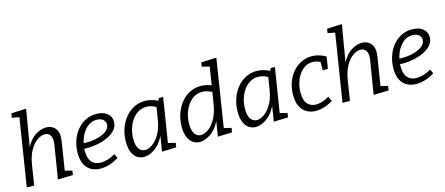

<svg xmlns="http://www.w3.org/2000/svg" viewBox="-51 -1353 4503 1943"><g transform="rotate(-15 2201.0 -381.5)"><path d="M373 3 430 -346Q440 -409 420.5 -441Q401 -473 362 -473Q325 -473 283 -445Q241 -417 207 -358Q173 -299 158 -207L126 0H48L160 -706L84 -721L91 -765L248 -772L183 -388Q226 -468 283.5 -502.5Q341 -537 392 -537Q454 -537 489 -492Q524 -447 510 -361L463 -65L538 -46L531 -1Z M822 9Q769 9 726.5 -13Q684 -35 659.5 -81.5Q635 -128 635 -202Q635 -265 654 -325Q673 -385 710 -432.5Q747 -480 799 -508.5Q851 -537 917 -537Q991 -537 1032 -503Q1073 -469 1073 -415Q1073 -370 1044.5 -335Q1016 -300 967.5 -276Q919 -252 860 -239.5Q801 -227 739 -227Q723 -227 711 -228Q711 -216 711 -203Q711 -123 745.5 -86Q780 -49 838 -49Q909 -49 992 -96L1012 -51Q915 9 822 9ZM906 -479Q858 -479 820 -451.5Q782 -424 756.5 -380Q731 -336 720 -284Q737 -283 756 -283Q798 -283 840.5 -291Q883 -299 918.5 -315Q954 -331 975.5 -354.5Q997 -378 997 -408Q997 -439 973 -459Q949 -479 906 -479Z M1276 9Q1238 9 1206 -11.5Q1174 -32 1155 -75.5Q1136 -119 1136 -187Q1136 -259 1158 -322.5Q1180 -386 1219.5 -434.5Q1259 -483 1312 -510Q1365 -537 1428 -537Q1459 -537 1492.5 -529Q1526 -521 1561 -502L1574 -528H1618L1544 -65L1621 -46L1614 -1L1464 4L1489 -154Q1448 -71 1388.5 -31Q1329 9 1276 9ZM1304 -56Q1341 -56 1382.5 -85Q1424 -114 1458.5 -173.5Q1493 -233 1507 -324L1527 -447Q1476 -476 1426 -476Q1365 -476 1317.5 -437Q1270 -398 1243 -334Q1216 -270 1216 -195Q1216 -122 1241 -89Q1266 -56 1304 -56Z M1861 9Q1823 9 1791 -11.5Q1759 -32 1740 -75.5Q1721 -119 1721 -187Q1721 -259 1743 -322.5Q1765 -386 1804.5 -434.5Q1844 -483 1897 -510Q1950 -537 2013 -537Q2039 -537 2066.5 -531.5Q2094 -526 2123 -514L2153 -703L2074 -723L2081 -766L2241 -772L2129 -65L2206 -46L2199 -1L2049 4L2074 -153Q2033 -70 1973.5 -30.5Q1914 9 1861 9ZM1889 -56Q1925 -56 1967 -85Q2009 -114 2043 -173.5Q2077 -233 2092 -324L2112 -447Q2061 -476 2011 -476Q1950 -476 1902.5 -437Q1855 -398 1828 -334Q1801 -270 1801 -195Q1801 -122 1826 -89Q1851 -56 1889 -56Z M2447 9Q2409 9 2377 -11.5Q2345 -32 2326 -75.5Q2307 -119 2307 -187Q2307 -259 2329 -322.5Q2351 -386 2390.5 -434.5Q2430 -483 2483 -510Q2536 -537 2599 -537Q2630 -537 2663.5 -529Q2697 -521 2732 -502L2745 -528H2789L2715 -65L2792 -46L2785 -1L2635 4L2660 -154Q2619 -71 2559.5 -31Q2500 9 2447 9ZM2475 -56Q2512 -56 2553.5 -85Q2595 -114 2629.5 -173.5Q2664 -233 2678 -324L2698 -447Q2647 -476 2597 -476Q2536 -476 2488.5 -437Q2441 -398 2414 -334Q2387 -270 2387 -195Q2387 -122 2412 -89Q2437 -56 2475 -56Z M3077 9Q3025 9 2983 -14Q2941 -37 2917 -84.5Q2893 -132 2893 -206Q2893 -276 2914.5 -336.5Q2936 -397 2975 -442Q3014 -487 3065 -512Q3116 -537 3175 -537Q3210 -537 3247.5 -527Q3285 -517 3322 -495L3302 -371H3248V-458Q3206 -478 3167 -478Q3110 -478 3066 -440Q3022 -402 2997 -341Q2972 -280 2972 -211Q2972 -126 3006.5 -89.5Q3041 -53 3095 -53Q3157 -53 3233 -97L3256 -48Q3211 -19 3165 -5Q3119 9 3077 9Z M3681 3 3738 -346Q3748 -409 3728.5 -441Q3709 -473 3670 -473Q3633 -473 3591 -445Q3549 -417 3515 -358Q3481 -299 3466 -207L3434 0H3356L3468 -706L3392 -721L3399 -765L3556 -772L3491 -388Q3534 -468 3591.5 -502.5Q3649 -537 3700 -537Q3762 -537 3797 -492Q3832 -447 3818 -361L3771 -65L3846 -46L3839 -1Z M4130 9Q4077 9 4034.5 -13Q3992 -35 3967.5 -81.5Q3943 -128 3943 -202Q3943 -265 3962 -325Q3981 -385 4018 -432.5Q4055 -480 4107 -508.5Q4159 -537 4225 -537Q4299 -537 4340 -503Q4381 -469 4381 -415Q4381 -370 4352.5 -335Q4324 -300 4275.5 -276Q4227 -252 4168 -239.5Q4109 -227 4047 -227Q4031 -227 4019 -228Q4019 -216 4019 -203Q4019 -123 4053.5 -86Q4088 -49 4146 -49Q4217 -49 4300 -96L4320 -51Q4223 9 4130 9ZM4214 -479Q4166 -479 4128 -451.5Q4090 -424 4064.5 -380Q4039 -336 4028 -284Q4045 -283 4064 -283Q4106 -283 4148.5 -291Q4191 -299 4226.5 -315Q4262 -331 4283.5 -354.5Q4305 -378 4305 -408Q4305 -439 4281 -459Q4257 -479 4214 -479Z"/></g></svg>

Font: Bitter
Style: Italic
Weight: 400
Italic angle: -9°
Designer: Sol Matas, and Bitter project Authors
Foundry: Sol Matas
Version: Version 2.001